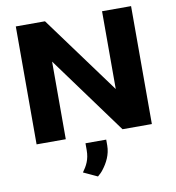

<svg xmlns="http://www.w3.org/2000/svg" viewBox="-100 -800 1044 1140"><g transform="rotate(-10 421.5 -230.0)"><path d="M767 0V-711H592V-242L248 -711H72V0H248V-468L590 0ZM314 212 398 251C410 241 422 230 432 216C459 181 484 134 484 79V44H359V86C359 142 339 178 314 212Z"/></g></svg>

Font: Asimov
Style: XWid
Weight: 500
Designer: Google
Version: Version 2.000980; 2014